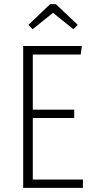

<svg xmlns="http://www.w3.org/2000/svg" viewBox="-20 -906 455 926"><path d="M137.2 -765.1 117.2 -786.1 222.2 -886.2H249L355 -786.1L334 -765.1L235.8 -844.2ZM375 -684.1 369.1 -643.1H138.2V-377H337.9V-336.9H138.2V-40H379.9V0H91.8V-684.1Z"/></svg>

Font: Fira Sans Compressed ExtraLight
Style: Regular
Weight: 250
Width: 1
Designer: Carrois Corporate & Edenspiekermann AG
Foundry: Carrois Corporate GbR & Edenspiekermann AG
Version: Version 4.203;PS 004.203;hotconv 1.0.88;makeotf.lib2.5.64775